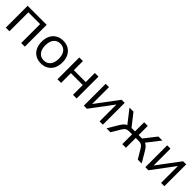

<svg xmlns="http://www.w3.org/2000/svg" viewBox="334 -1754 3022 3022"><g transform="rotate(45 1845.0 -243.0)"><path d="M80 0V-486.3H503.8V0H422.8V-421.2H161V0Z M866.8 8.9Q796.1 8.9 744.1 -22.1Q692.1 -53.1 663.4 -109.8Q634.8 -166.5 634.8 -243.4Q634.8 -320.3 663.4 -376.8Q692.1 -433.3 744.1 -464.3Q796.1 -495.3 866.8 -495.3Q937.6 -495.3 989.6 -464.3Q1041.6 -433.3 1070.2 -376.7Q1098.8 -320.2 1098.8 -243.4Q1098.8 -166.5 1070.2 -109.8Q1041.6 -53.1 989.6 -22.1Q937.6 8.9 866.8 8.9ZM866.6 -56.4Q935.5 -56.4 976.2 -104.8Q1016.8 -153.3 1016.8 -243.6Q1016.8 -334 976.2 -382Q935.5 -430 866.6 -430Q798.6 -430 757.7 -382Q716.8 -334 716.8 -243.6Q716.8 -153.3 757.7 -104.8Q798.6 -56.4 866.6 -56.4Z M1230 0V-486.3H1311V-283.6H1575.8V-486.3H1656.8V0H1575.8V-217.9H1311V0Z M1817 0V-486.3H1890.8V-77.1H1865.8L2171.8 -486.3H2240.8V0H2167.1V-409.7H2192.5L1886 0Z M2321.9 0 2421.7 -168.2Q2444.5 -206 2463.5 -228.3Q2482.5 -250.6 2503.5 -261.6Q2524.5 -272.5 2552 -275.5L2531.1 -250.4L2347.1 -486.3H2436L2595.5 -283.1H2673.1V-486.3H2754.1V-283.1H2831.6L2990.6 -486.3H3079.6L2896 -250.4L2874.6 -275.5Q2902.7 -272.5 2923.4 -261.6Q2944.1 -250.6 2963.4 -228.3Q2982.6 -206 3005.4 -168.2L3104.8 0H3017.9L2930 -147.2Q2913.3 -175.5 2897.9 -190.9Q2882.5 -206.3 2863.6 -212.4Q2844.6 -218.4 2816.8 -218.4H2754.1V0H2673.1V-218.4H2610.3Q2582.5 -218.4 2563.6 -212.4Q2544.6 -206.3 2529.5 -190.9Q2514.3 -175.5 2497.1 -147.2L2409.2 0Z M3186 0V-486.3H3259.8V-77.1H3234.8L3540.8 -486.3H3609.8V0H3536.1V-409.7H3561.5L3255 0Z"/></g></svg>

Font: Nunito Sans 12pt ExtraLight
Style: Regular
Weight: 200
Designer: Vernon Adams
Foundry: Vernon Adams
Version: Version 3.101;gftools[0.9.27]